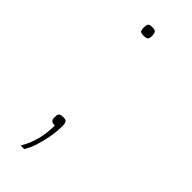

<svg xmlns="http://www.w3.org/2000/svg" viewBox="-175 -412 531 531"><g transform="rotate(45 91.0 -146.5)"><path d="M40 98Q54 75 61 48.5Q68 22 68 -8Q57 -8 54 -12Q51 -16 51 -21Q51 -27 51.5 -31.5Q52 -36 56 -38.5Q60 -41 68 -41Q79 -41 81.5 -36Q84 -31 84 -23Q84 -2 80 21Q76 44 69.5 64Q63 84 54 98ZM66 -357Q54 -357 52 -361.5Q50 -366 50 -373Q50 -381 52 -386Q54 -391 66 -391Q78 -391 80.5 -386Q83 -381 83 -373Q83 -366 80.5 -361.5Q78 -357 66 -357Z"/></g></svg>

Font: Smooch Sans Thin
Style: Regular
Weight: 100
Designer: Robert E. Leuschke
Foundry: Robert E. Leuschke
Version: Version 1.010